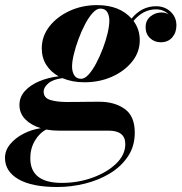

<svg xmlns="http://www.w3.org/2000/svg" viewBox="-84 -490 728 770"><path d="M255 -160Q205.5 -160 166.5 -176.5Q128.5 -172 109.8 -155.8Q91 -139.5 91 -123Q91 -97 118.2 -89Q145.5 -81 183 -81Q200.5 -81 225.8 -81.2Q251 -81.5 275.2 -81.8Q299.5 -82 314 -82Q375.5 -82 416 -53.2Q456.5 -24.5 456.5 42Q456.5 96.5 429 137.5Q401.5 178.5 356.2 205.8Q311 233 256 246.5Q201 260 146 260Q44 260 -10 228.8Q-64 197.5 -64 143Q-64 113.5 -43.5 88.5Q-23 63.5 9.8 46.5Q42.5 29.5 79.5 24Q41 12.5 17.5 -11.5Q-6 -35.5 -6 -69Q-6 -101 15.8 -125Q37.5 -149 73.2 -164Q109 -179 151 -184Q119.5 -201.5 101.5 -230Q83.5 -258.5 83.5 -296.5Q83.5 -344.5 114 -383.8Q144.5 -423 195 -446.2Q245.5 -469.5 305 -469.5Q395.5 -469.5 443.5 -415.5Q484.5 -465 541.5 -465Q576.5 -465 600 -443.2Q623.5 -421.5 623.5 -388Q623.5 -359.5 606.8 -340Q590 -320.5 560.5 -320.5Q535.5 -320.5 517.8 -337Q500 -353.5 500 -380.5Q500 -408.5 519.5 -424.2Q539 -440 564 -440Q578 -440 591.5 -433Q571.5 -452.5 541.5 -452.5Q490 -452.5 451.5 -406Q476.5 -372.5 476.5 -328.5Q476.5 -281 445.8 -242.8Q415 -204.5 364.8 -182.2Q314.5 -160 255 -160ZM241.5 -174Q256 -174 271.8 -191.5Q287.5 -209 302.2 -237Q317 -265 329 -296.8Q341 -328.5 347.8 -358Q354.5 -387.5 354.5 -407.5Q354.5 -428 346 -441.8Q337.5 -455.5 318 -455.5Q303.5 -455.5 287.8 -438.2Q272 -421 257.2 -393Q242.5 -365 230.8 -333.2Q219 -301.5 212 -272.2Q205 -243 205 -223Q205 -202.5 213.8 -188.2Q222.5 -174 241.5 -174ZM37.5 144.5Q37.5 243.5 164 243.5Q229.5 243.5 287.8 222.2Q346 201 382.2 165.8Q418.5 130.5 418.5 88Q418.5 34 352 34H152.5Q125.5 34 101.5 29.5Q74 43.5 55.8 74.5Q37.5 105.5 37.5 144.5Z"/></svg>

Font: Bodoni* 16pt
Style: Bold Italic
Weight: 700
Italic angle: -13°
Version: Version 2.3